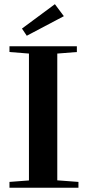

<svg xmlns="http://www.w3.org/2000/svg" viewBox="-20 -880 412 900"><path d="M105.5 -712.4 83 -746.1 237.3 -860.4 279.3 -804.2ZM24.4 0V-27.3L115.7 -34.2V-628.9L24.4 -636.2V-663.1H340.3V-636.2L248.5 -628.9V-34.7L347.7 -27.3V0Z"/></svg>

Font: Elstob SemiBold
Style: Regular
Weight: 600
Designer: Peter S. Baker
Version: Version 1.015